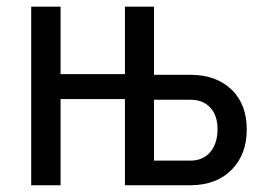

<svg xmlns="http://www.w3.org/2000/svg" viewBox="-20 -548 783 568"><path d="M435.5 -252.9V-72.8H543Q580.6 -72.8 602.1 -98.1Q623.5 -123.5 623.5 -166Q623.5 -206.5 602.1 -229.7Q580.6 -252.9 543.5 -252.9ZM159.2 -328.6H349.6V-528.3H435.5V-326.7H545.9Q621.1 -325.7 665.5 -282.5Q710 -239.3 710 -165Q710 -91.8 665.8 -46.4Q621.6 -1 545.9 0H349.6V-254.9H159.2V0H72.3V-528.3H159.2Z"/></svg>

Font: MAUL Condensed
Style: Condensed Regular
Weight: 400
Designer: MAUL
Version: Version 1.0; 2020; ttfautohint (v1.8.3)